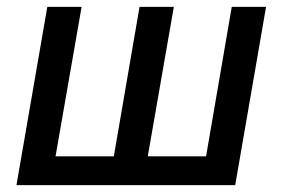

<svg xmlns="http://www.w3.org/2000/svg" viewBox="-20 -540 824 560"><path d="M581 -84H411L487 -520H387L312 -84H142L218 -520H118L28 0H666L756 -520H656Z"/></svg>

Font: Fixel Text 20240404 Medium
Style: Italic
Weight: 500
Width: 4
Italic angle: -10°
Designer: AlfaBravo + MacPaw
Foundry: Kyrylo Tkachov, Marchela Mozhyna, Serhii Makarenko, Maria Weinstein, Zakhar Kryvoshyya
Version: Version 1.211;Glyphs 3.2 (3225)